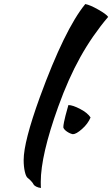

<svg xmlns="http://www.w3.org/2000/svg" viewBox="-20 -850 551 943"><path d="M96.2 -64Q96.2 -153.3 175.8 -373Q297.9 -707 398.9 -830.1Q422.4 -825.7 462.4 -803Q502.4 -780.3 511.2 -767.1Q433.1 -674.8 374.3 -569.1Q315.4 -463.4 266.1 -326.2Q180.2 -87.9 180.2 43.9Q180.2 68.4 181.2 73.2Q168 71.8 157.5 66.4Q147 61 144 54.2Q141.6 48.8 132.6 39.1Q123.5 29.3 117.2 24.9Q107.9 19 102.1 -6.3Q96.2 -31.7 96.2 -64ZM337.9 -190.9Q324.2 -193.4 309.3 -203.4Q294.4 -213.4 291 -224.1Q291 -233.4 294.4 -250.5Q297.9 -267.6 301.5 -281.5Q305.2 -295.4 310.1 -313Q314.9 -330.6 315.9 -334Q336.9 -334 373.8 -314.7Q410.6 -295.4 424.8 -272.9Q411.6 -241.7 382.8 -216.3Q354 -190.9 337.9 -190.9Z"/></svg>

Font: Kaushan Script
Style: Regular
Weight: 400
Designer: Pablo Impallari
Foundry: Pablo Impallari
Version: Version 1.002